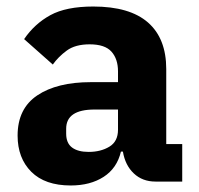

<svg xmlns="http://www.w3.org/2000/svg" viewBox="-20 -557 609 589"><path d="M457 0Q417 0 390.5 -25Q364 -50 357 -92H351Q339 -41 298 -14.5Q257 12 197 12Q118 12 76 -30Q34 -72 34 -141Q34 -224 94.5 -264.5Q155 -305 259 -305H342V-338Q342 -376 322 -398.5Q302 -421 255 -421Q211 -421 185 -402Q159 -383 142 -359L54 -437Q86 -484 134.5 -510.5Q183 -537 266 -537Q378 -537 434 -488Q490 -439 490 -345V-115H539V0ZM252 -91Q289 -91 315.5 -107Q342 -123 342 -159V-221H270Q183 -221 183 -162V-147Q183 -118 201 -104.5Q219 -91 252 -91Z"/></svg>

Font: IBM Plex Sans Hebrew
Style: Bold
Weight: 700
Designer: Mike Abbink, Paul van der Laan, Pieter van Rosmalen, Yanek Iontef
Foundry: Bold Monday
Version: Version 1.2